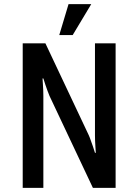

<svg xmlns="http://www.w3.org/2000/svg" viewBox="-20 -910 670 930"><path d="M90 0ZM220 -445Q215 -456 210 -470.5Q205 -485 200 -499Q195 -514 190 -530H186Q187 -514 188 -499Q189 -485 189.5 -470.5Q190 -456 190 -445V0H90V-700H200L410 -255Q415 -244 420 -229Q425 -214 430 -201Q435 -185 440 -170H444Q443 -185 442 -201Q441 -214 440.5 -229Q440 -244 440 -255V-700H540V0H430ZM422 -890 332 -740H267L312 -890Z"/></svg>

Font: Scada
Style: Regular
Weight: 400
Designer: Jovanny Lemonad
Foundry: Jovanny Lemonad
Version: Version 3.005; ttfautohint (v0.91) -l 8 -r 50 -G 200 -x 0 -w